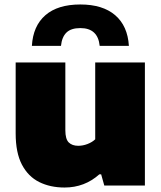

<svg xmlns="http://www.w3.org/2000/svg" viewBox="-20 -829 721 858"><path d="M268.5 9Q204.5 9 155.2 -15.5Q106 -40 78 -93.2Q50 -146.5 50 -233V-550H272V-247Q272 -207.5 287.2 -192.5Q302.5 -177.5 329.5 -177.5Q350.5 -177.5 371.2 -185.5Q392 -193.5 405.5 -206.5V-550H627.5V0H446L432 -50H424Q358 9 268.5 9ZM122.5 -624Q127.5 -713 182.8 -761Q238 -809 339 -809Q439 -809 494.8 -761Q550.5 -713 556 -624H425.5Q417.5 -703.5 339 -703.5Q297.5 -703.5 277 -683.5Q256.5 -663.5 252.5 -624Z"/></svg>

Font: Encode Sans Semi Expanded Black
Style: Regular
Weight: 900
Width: 6
Designer: Multiple Designers
Foundry: Impallari Type
Version: Version 3.000; ttfautohint (v1.8.3) -l 8 -r 50 -G 200 -x 14 